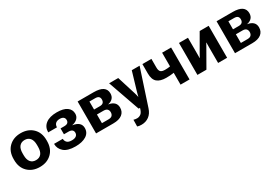

<svg xmlns="http://www.w3.org/2000/svg" viewBox="53 -1499 3860 2681"><g transform="rotate(-30 1982.5 -158.5)"><path d="M35.6 -250V-265.6Q35.6 -387.2 109.3 -458.6Q182.9 -530 300.8 -530Q418.7 -530 492.3 -458.6Q565.9 -387.2 565.9 -265.6V-250Q565.9 -128.4 492.3 -56.9Q418.7 14.6 300.8 14.6Q182.9 14.6 109.3 -56.9Q35.6 -128.4 35.6 -250ZM184.1 -273.7V-241.9Q184.1 -169.9 214.5 -132.7Q244.9 -95.5 300.8 -95.5Q356.7 -95.5 387 -132.7Q417.2 -169.9 417.2 -241.9V-273.7Q417.2 -345.5 386.4 -382.7Q355.5 -419.9 300.8 -419.9Q245.8 -419.9 215 -382.7Q184.1 -345.5 184.1 -273.7Z M876 14.6Q749.8 14.6 690.3 -37.1Q630.9 -88.9 630.9 -164.6V-167H772V-164.6Q772 -133.1 794.9 -108.9Q817.9 -84.7 872.8 -84.7Q918.7 -84.7 942.7 -103.1Q966.8 -121.6 966.8 -153.6Q966.8 -182.1 948.6 -198Q930.4 -213.9 890.6 -213.9H817.4V-308.6H876Q916 -308.6 933.3 -324.1Q950.7 -339.6 950.7 -367.9Q950.7 -397.7 930.5 -413.8Q910.4 -429.9 873.8 -429.9Q828.1 -429.9 804.9 -407.8Q781.7 -385.7 781.7 -349.1V-346.7H640.6V-349.1Q640.6 -433.3 704 -481.7Q767.3 -530 882.3 -530Q989.7 -530 1044.3 -490.7Q1098.9 -451.4 1098.9 -383.8Q1098.9 -338.9 1067.9 -307.7Q1036.9 -276.6 981.9 -265.6V-264.2Q1047.1 -255.6 1080.8 -225.1Q1114.5 -194.6 1114.5 -144.8Q1114.5 -67.6 1049.1 -26.5Q983.6 14.6 876 14.6Z M1211.9 0V-515.1H1470.2Q1569.3 -515.1 1617.4 -482.1Q1665.5 -449 1665.5 -384.5Q1665.5 -335.7 1637.9 -306.3Q1610.4 -276.9 1562.5 -267.1V-265.6Q1620.8 -256.8 1652.2 -226.4Q1683.6 -196 1683.6 -145.5Q1683.6 -76.9 1634.2 -38.5Q1584.7 0 1490 0ZM1354.5 -302.7H1446Q1485.1 -302.7 1502.3 -320.4Q1519.5 -338.1 1519.5 -370.4Q1519.5 -399.9 1502.3 -416Q1485.1 -432.1 1446 -432.1H1354.5ZM1354.5 -83H1460.7Q1502 -83 1520 -102.5Q1538.1 -122.1 1538.1 -153.6Q1538.1 -184.6 1520.1 -203.6Q1502.2 -222.7 1460.7 -222.7H1354.5Z M1757.3 202.9 1759.3 95.7Q1771.2 99.6 1786.1 101.9Q1801 104.2 1814.7 104.2Q1847.9 104.2 1876.1 83.4Q1904.3 62.5 1922.1 -2.2L1899.9 -2.4L1719.7 -515.1H1866.7L1960.2 -215.8Q1965.8 -197.3 1969.6 -181.8Q1973.4 -166.3 1976.6 -149.9H1979.7Q1983.2 -166.3 1987.1 -181.5Q1991 -196.8 1996.3 -215.8L2085 -515.1H2211.4L2022 61.3Q1997.8 137 1945.9 174.9Q1894 212.9 1825.4 212.9Q1803.5 212.9 1787.2 210.6Q1771 208.3 1757.3 202.9Z M2401.4 -377.2Q2401.4 -326.9 2421.8 -307.1Q2442.1 -287.4 2493.2 -287.4Q2536.6 -287.4 2570.2 -293.7Q2603.8 -300 2646.7 -310.8V-205.3Q2605.2 -196 2560.4 -189Q2515.6 -181.9 2450.2 -181.9Q2354.5 -181.9 2305.4 -223.9Q2256.3 -265.9 2256.3 -363.5V-515.1H2401.4ZM2719.2 -515.1V0H2574.2V-515.1Z M2846.2 0V-515.1H2991.2V-255.4Q2991.2 -240.7 2991 -222.4Q2990.7 -204.1 2990.2 -189.5H2993.7Q3000.2 -201.9 3007 -213.9Q3013.7 -225.8 3024.4 -245.6L3179.9 -515.1H3325V0H3179.9V-261.7Q3179.9 -276.4 3180.2 -294.7Q3180.4 -313 3180.9 -327.6H3177.5Q3170.9 -314.7 3164.1 -302.9Q3157.2 -291 3146.7 -271.5L2991.2 0Z M3452.1 0V-515.1H3710.4Q3809.6 -515.1 3857.7 -482.1Q3905.8 -449 3905.8 -384.5Q3905.8 -335.7 3878.2 -306.3Q3850.6 -276.9 3802.7 -267.1V-265.6Q3861.1 -256.8 3892.5 -226.4Q3923.8 -196 3923.8 -145.5Q3923.8 -76.9 3874.4 -38.5Q3825 0 3730.2 0ZM3594.7 -302.7H3686.3Q3725.3 -302.7 3742.6 -320.4Q3759.8 -338.1 3759.8 -370.4Q3759.8 -399.9 3742.6 -416Q3725.3 -432.1 3686.3 -432.1H3594.7ZM3594.7 -83H3700.9Q3742.2 -83 3760.3 -102.5Q3778.3 -122.1 3778.3 -153.6Q3778.3 -184.6 3760.4 -203.6Q3742.4 -222.7 3700.9 -222.7H3594.7Z"/></g></svg>

Font: RobotoFlex
Style: Regular
Weight: 400
Designer: Berlow after Robertson
Foundry: Google
Version: Version 2.136